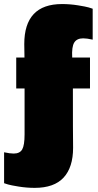

<svg xmlns="http://www.w3.org/2000/svg" viewBox="-25 -806 480 943"><path d="M333 -371.6Q333 -145 334 -80.1Q334 15.6 287.4 66.2Q240.7 116.7 145.5 116.7Q106.4 116.7 67.1 110.4Q27.8 104 14.9 100.1Q2 96.2 -4.9 93.8V-58.1Q23.9 -51.8 42 -51.8Q72.3 -51.8 84 -72Q95.7 -92.3 95.7 -146V-371.6H54.7V-523.4H95.2Q95.2 -524.9 94.2 -589.4Q94.2 -786.1 279.8 -786.1Q318.8 -786.1 358.2 -779.8Q397.5 -773.4 410.4 -769.5Q423.3 -765.6 430.2 -763.2V-611.3Q401.9 -617.7 383.3 -617.7Q352.5 -617.7 339.6 -596.9Q326.7 -576.2 329.6 -523.4H417V-371.6H333Z"/></svg>

Font: Bevan
Style: Regular
Weight: 400
Foundry: vernon adams
Version: Version 1.000